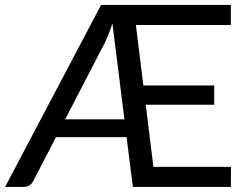

<svg xmlns="http://www.w3.org/2000/svg" viewBox="-23 -736 974 756"><path d="M467 -266 419.5 -644Q413 -623 406 -605.5Q399 -588 392 -572L233.5 -266ZM886.5 -79 886 0H500L475.5 -196H197.5L107.5 -22.5Q102.5 -12.5 93 -6.2Q83.5 0 70.5 0H-3L375 -716.5H886V-637.5H512L541.5 -399.5H820.5V-323.5H551L581 -79Z"/></svg>

Font: Lato 2
Style: Regular
Weight: 400
Designer: Lukasz Dziedzic with Adam Twardoch and Botio Nikoltchev
Foundry: tyPoland Lukasz Dziedzic
Version: Version 2.015; 2015-08-06; http://www.latofonts.com/